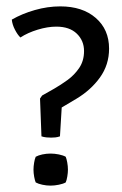

<svg xmlns="http://www.w3.org/2000/svg" viewBox="-20 -575 382 602"><path d="M17 -513.5Q49 -532 89.2 -543.5Q129.5 -555 169 -555Q238.5 -555 280.2 -518.8Q322 -482.5 322 -422.5Q322 -372 293.5 -332.2Q265 -292.5 219 -265L173.5 -238L168 -147.5Q161 -145 153.8 -144.2Q146.5 -143.5 140.5 -143.5Q134 -143.5 125.8 -144.2Q117.5 -145 110 -147.5L105.5 -266L112 -275.5L150 -297Q170 -308.5 191.8 -324.2Q213.5 -340 228.5 -362.2Q243.5 -384.5 243.5 -415Q243.5 -447.5 220.8 -469.5Q198 -491.5 156.5 -491.5Q129.5 -491.5 98.2 -482Q67 -472.5 44 -457.5Q35 -466 26.8 -482Q18.5 -498 17 -513.5ZM138.5 -93.5Q151 -93.5 164.5 -90.8Q178 -88 186 -83.5Q188.5 -78 190.8 -66Q193 -54 193 -43Q193 -33.5 191 -21.5Q189 -9.5 186 -3Q178 1.5 164.5 4.2Q151 7 138.5 7Q125.5 7 112.8 4.2Q100 1.5 92 -3Q89.5 -8.5 87.2 -20.5Q85 -32.5 85 -43Q85 -53 87 -65Q89 -77 92 -83.5Q100 -88 112.8 -90.8Q125.5 -93.5 138.5 -93.5Z"/></svg>

Font: Signika SC
Style: Regular
Weight: 300
Designer: Anna Giedryś
Foundry: Anna Giedryś
Version: Version 2.000